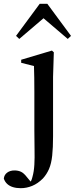

<svg xmlns="http://www.w3.org/2000/svg" viewBox="-85 -733 392 1006"><path d="M24 253Q1 253 -17 247.5Q-35 242 -47 231Q-59 220 -65 203Q-63 183 -47.5 171.5Q-32 160 -9 160Q10 160 25 167Q40 174 56 195L85 230V236H67V227Q74 222 78 214.5Q82 207 85 194Q93 166 95 130Q97 94 96 49.5Q95 5 95 -50V-251Q95 -296 94.5 -325.5Q94 -355 93 -387L26 -404V-420L187 -468L197 -459L193 -330V-19Q193 41 188.5 82.5Q184 124 172 152Q160 180 140 202Q113 229 83.5 241Q54 253 24 253ZM270 -529 120 -657H166L16 -529L-1 -545L123 -713H163L287 -545Z"/></svg>

Font: Source Serif 4 60pt SemiBold
Style: Regular
Weight: 600
Version: Version 4.004;hotconv 1.0.116;makeotfexe 2.5.65601